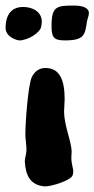

<svg xmlns="http://www.w3.org/2000/svg" viewBox="-43 -666 339 689"><path d="M216 -34C219 -40 220 -45 220 -51C220 -63 213 -77 213 -101C213 -107 214 -115 214 -121C214 -159 187 -213 187 -267C187 -281 189 -295 189 -310C189 -378 172 -422 120 -422C100 -422 82 -412 71 -389C58 -361 48 -229 48 -184C48 -166 52 -147 52 -129C52 -113 46 -100 46 -87C49 -35 66 -2 117 3C145 3 206 -18 216 -34ZM275 -626C269 -641 248 -646 222 -646C162 -646 142 -644 142 -575C142 -534 147 -521 190 -521C261 -521 262 -542 269 -589C271 -599 276 -610 276 -619C276 -622 275 -624 275 -626ZM104 -567C106 -575 107 -582 107 -588C107 -624 74 -641 40 -641C-7 -641 -23 -606 -23 -566C-23 -532 20 -521 26 -521C58 -521 98 -548 104 -567Z"/></svg>

Font: Freckle Face
Style: Regular
Weight: 400
Designer: Astigmatic (AOETI)
Foundry: Astigmatic (AOETI)
Version: Version 1.000